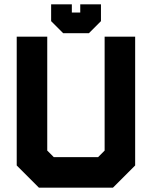

<svg xmlns="http://www.w3.org/2000/svg" viewBox="-20 -870 704 890"><path d="M160.5 0 57.5 -103V-700H199V-172L229.5 -141.5H434.5L465 -172V-700H606.5V-103L503.5 0ZM195 -71H469L536 -135.5V-629.5V-135.5L469 -71H195L128 -136.5V-629.5V-136.5ZM273 -716 217 -772V-850H313V-812H352V-850H448V-772L392 -716ZM299 -760H367L400 -796V-809V-796L367 -760H299L266 -796V-809V-796Z"/></svg>

Font: Tourney Thin Black
Style: Regular
Weight: 900
Version: Version 1.015